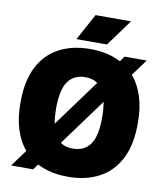

<svg xmlns="http://www.w3.org/2000/svg" viewBox="-101 -1033 962 1125"><g transform="rotate(10 380.0 -470.5)"><path d="M172 2.5H41L114 -97Q74 -143.5 52.5 -211.8Q31 -280 31 -370Q31 -500 74.5 -584Q118 -668 196.8 -709Q275.5 -750 380 -750Q486 -750 562.5 -709.5L585.5 -741H717L645.5 -643.5Q685.5 -597 707.5 -528.8Q729.5 -460.5 729.5 -370Q729.5 -240.5 685.8 -156.2Q642 -72 563.2 -31Q484.5 10 380 10Q273.5 10 196.5 -30.5ZM242.5 -374Q243 -321.5 250 -282.5L454 -561.5Q425 -582.5 380 -582.5Q314 -582.5 278.5 -534.8Q243 -487 242.5 -374ZM380 -157.5Q446.5 -157.5 482 -205.5Q517.5 -253.5 517.5 -366Q517.5 -419 510 -458.5L305 -178.5Q334.5 -157.5 380 -157.5ZM289.5 -793 375.5 -951H586.5L471 -793Z"/></g></svg>

Font: Encode Sans SemiCondensed SemiCondensed Black
Style: Regular
Weight: 900
Width: 4
Designer: Multiple Designers
Foundry: Impallari Type
Version: Version 3.000; ttfautohint (v1.8.3) -l 8 -r 50 -G 200 -x 14 